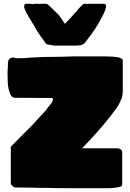

<svg xmlns="http://www.w3.org/2000/svg" viewBox="-20 -981 689 1015"><path d="M552 14H371Q319 14 280.5 13.5Q242 13 217 12Q195 12 177 12Q159 12 148 11L64 10Q54 10 45.5 2Q37 -6 37 -14V-205L86 -255L151 -320L226 -402Q228 -407 231.5 -410.5Q235 -414 238 -419Q246 -427 253 -438Q260 -449 260 -455Q260 -463 255 -463L60 -464Q46 -464 38.5 -476Q31 -488 25 -513Q22 -526 21 -545.5Q20 -565 20 -590V-605Q21 -613 21.5 -625.5Q22 -638 22 -653Q23 -655 24 -658.5Q25 -662 25 -663L29 -669Q37 -677 49 -677Q54 -677 56.5 -676Q59 -675 61 -674L74 -673Q93 -673 112 -674Q131 -675 151 -677Q174 -678 193 -679Q212 -680 225 -680Q301 -680 371 -683H521Q583 -683 610 -677L627 -669L629 -661V-494Q629 -485 624 -463Q618 -449 611.5 -435.5Q605 -422 595 -408Q564 -365 519 -312Q474 -259 414 -197H600Q610 -197 618 -191Q626 -185 626 -177V-9Q626 1 619.5 4.5Q613 8 597 10Q590 11 578.5 12.5Q567 14 552 14ZM143 -961Q146 -960 150 -959.5Q154 -959 155 -959Q158 -961 162 -961H187L190 -959L193 -961H224Q231 -961 243 -948.5Q255 -936 273 -919L284 -909Q291 -903 300 -889Q309 -875 323 -855Q337 -870 348.5 -881.5Q360 -893 370 -905Q373 -909 376 -912.5Q379 -916 384 -920Q390 -929 398 -937.5Q406 -946 414 -954Q421 -961 425 -961H529Q541 -961 541 -948V-945L540 -942Q537 -930 532 -917.5Q527 -905 519 -891Q511 -875 497 -851Q483 -827 460 -796L426 -751L408 -742L385 -740H264L228 -747L222 -751Q213 -764 207 -773Q201 -782 197 -786L173 -822L156 -853Q149 -862 145.5 -869.5Q142 -877 138 -881Q126 -901 118.5 -915.5Q111 -930 108 -942V-948Q108 -961 118 -961Z"/></svg>

Font: Sigmar
Style: Regular
Weight: 400
Designer: Vernon Adams
Foundry: Vernon Adams
Version: Version 1.000; ttfautohint (v1.8.4.7-5d5b);gftools[0.9.24]